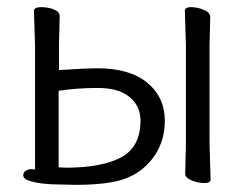

<svg xmlns="http://www.w3.org/2000/svg" viewBox="-20 -502 698 537"><path d="M144 -248V-34L165 -33Q265 -33 319 -62Q373 -91 373 -165Q373 -205 342.5 -230.5Q312 -256 253.5 -256Q195 -256 144 -248ZM69 -29 76 -28Q78 -28 78 -29V-374L75 -471Q75 -482 95 -482Q115 -482 131 -475.5Q147 -469 147 -457L145 -378V-306Q218 -311 253 -311Q343 -311 392 -270.5Q441 -230 441 -164Q441 -98 400 -50.5Q359 -3 290 8Q250 15 192 15L148 14Q93 14 60 3Q45 -2 45 -12Q45 -19 51.5 -24Q58 -29 69 -29ZM566 -101 569 0Q569 10 551.5 10Q534 10 516 2.5Q498 -5 498 -15.5Q498 -26 498.5 -43Q499 -60 499.5 -77Q500 -94 500 -101V-375L497 -472Q497 -482 514.5 -482Q532 -482 550 -474.5Q568 -467 568 -454L566 -375Z"/></svg>

Font: LXGW WenKai Lite
Style: Regular
Weight: 400
Designer: LXGW / Fontworks Inc.
Foundry: LXGW / Fontworks Inc.
Version: Version 1.511; March 25, 2025